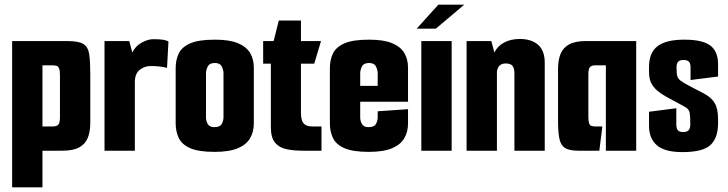

<svg xmlns="http://www.w3.org/2000/svg" viewBox="-20 -646 3121 823"><path d="M32 -470H269Q318 -470 338 -457Q358 -444 362.5 -413Q367 -382 367 -328V-120Q367 -81 356 -54.5Q345 -28 319 -14Q293 0 247 0H162V157H32ZM162 -366V-104H207Q219 -104 225.5 -108Q232 -112 234.5 -120.5Q237 -129 237 -142V-323Q237 -343 233.5 -352Q230 -361 223.5 -363.5Q217 -366 204 -366Z M428 0V-470H534L547 -421Q561 -449 587.5 -463.5Q614 -478 637 -478Q665 -478 680 -475.5Q695 -473 702 -468L696 -355Q686 -358 667.5 -360.5Q649 -363 626 -363Q601 -363 580.5 -348Q560 -333 558 -299V0Z M900 5Q831 5 795 -11Q759 -27 746 -55Q733 -83 733 -117V-354Q733 -389 746 -416.5Q759 -444 795 -460Q831 -476 902 -476Q963 -476 999.5 -461Q1036 -446 1052 -419Q1068 -392 1068 -356V-117Q1068 -81 1052 -53.5Q1036 -26 999.5 -10.5Q963 5 900 5ZM899 -101Q923 -101 930.5 -114.5Q938 -128 938 -144V-332Q938 -346 930.5 -361Q923 -376 901 -376Q878 -376 870.5 -361Q863 -346 863 -332V-142Q863 -128 870.5 -114.5Q878 -101 899 -101Z M1277 0Q1239 0 1208 -6.5Q1177 -13 1159 -34.5Q1141 -56 1141 -102V-373H1108V-470H1153L1175 -558H1270V-470H1356L1327 -373H1270V-163Q1270 -130 1281.5 -117Q1293 -104 1317 -104H1358V0Z M1561 5Q1492 5 1456 -11Q1420 -27 1407 -55Q1394 -83 1394 -117V-354Q1394 -389 1407 -416.5Q1420 -444 1456 -460Q1492 -476 1563 -476Q1624 -476 1660.5 -461Q1697 -446 1713 -419Q1729 -392 1729 -356V-271L1599 -262V-332Q1599 -346 1591.5 -361Q1584 -376 1562 -376Q1539 -376 1531.5 -361Q1524 -346 1524 -332V-142Q1524 -128 1531.5 -114.5Q1539 -101 1560 -101Q1584 -101 1591.5 -114.5Q1599 -128 1599 -144V-169L1729 -178V-117Q1729 -81 1713 -53.5Q1697 -26 1660.5 -10.5Q1624 5 1561 5ZM1409 -210V-278H1729V-210Z M1786 -470H1916V0H1786ZM1766 -523 1859 -626H1970L1848 -523Z M1980 -470H2086L2099 -421Q2113 -449 2141.5 -464Q2170 -479 2208 -479Q2258 -479 2286.5 -454Q2315 -429 2315 -377V0H2185V-332Q2185 -354 2176.5 -364Q2168 -374 2148 -374Q2131 -374 2121.5 -365Q2112 -356 2110 -338V0H1980Z M2459 0Q2418 0 2400 -13Q2382 -26 2377 -55.5Q2372 -85 2372 -132V-350Q2372 -389 2383 -415.5Q2394 -442 2420 -456Q2446 -470 2491 -470H2707V0H2577V-366H2532Q2520 -366 2513.5 -362Q2507 -358 2504.5 -350Q2502 -342 2502 -328V-147Q2502 -127 2505 -118Q2508 -109 2514.5 -106.5Q2521 -104 2533 -104H2562L2549 0Z M2905 6Q2829 6 2795.5 -23.5Q2762 -53 2762 -106V-167L2879 -182V-113Q2879 -104 2881 -96.5Q2883 -89 2889.5 -84.5Q2896 -80 2909 -80Q2924 -80 2931.5 -87.5Q2939 -95 2939 -113Q2939 -148 2936 -164Q2933 -180 2912 -190Q2904 -195 2894 -200Q2884 -205 2873.5 -211Q2863 -217 2853 -222Q2843 -227 2835 -232Q2803 -250 2787.5 -267Q2772 -284 2767 -301Q2762 -318 2762 -337V-359Q2762 -420 2798.5 -448Q2835 -476 2913 -476Q2991 -476 3024.5 -451Q3058 -426 3058 -370V-318L2940 -303V-358Q2940 -374 2933 -381.5Q2926 -389 2909 -389Q2897 -389 2890.5 -384.5Q2884 -380 2882 -373Q2880 -366 2880 -357Q2880 -329 2883.5 -318.5Q2887 -308 2899 -299Q2905 -295 2916.5 -288Q2928 -281 2947.5 -271Q2967 -261 2994 -247Q3028 -230 3043 -205Q3058 -180 3058 -136V-118Q3058 -55 3025.5 -24.5Q2993 6 2905 6Z"/></svg>

Font: Smooch Sans ExtraBold
Style: Regular
Weight: 800
Designer: Robert E. Leuschke
Foundry: Robert E. Leuschke
Version: Version 1.010